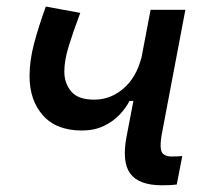

<svg xmlns="http://www.w3.org/2000/svg" viewBox="-20 -547 626 577"><path d="M226.1 -154.8Q149.4 -154.8 109.1 -200.2Q68.8 -245.6 68.8 -318.4Q68.8 -364.7 82.3 -415.8Q95.7 -466.8 117.7 -527.3L221.2 -508.3Q199.7 -451.2 186.5 -408.2Q173.3 -365.2 173.3 -332Q173.3 -296.4 194.6 -271.5Q215.8 -246.6 266.6 -247.6Q313.5 -248.5 351.6 -281.5Q389.6 -314.5 404.8 -373L404.3 -369.1L432.6 -517.6H537.1L465.8 -141.6Q459.5 -106 465.6 -91.3Q471.7 -76.7 497.6 -76.7Q511.2 -76.7 527.8 -78.1L511.2 7.3Q502 8.8 491 9.3Q480 9.8 466.8 9.8Q397.5 9.8 371.6 -25.1Q345.7 -60.1 360.4 -136.7L380.9 -243.7H369.1Q358.9 -223.1 339.6 -202.6Q320.3 -182.1 292 -168.5Q263.7 -154.8 226.1 -154.8Z"/></svg>

Font: Cascadia Code NF
Style: Italic
Weight: 400
Italic angle: -10°
Monospace: yes
Designer: Aaron Bell
Foundry: Saja Typeworks
Version: Version 2404.023; ttfautohint (v1.8.4)